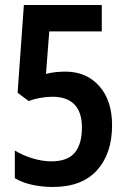

<svg xmlns="http://www.w3.org/2000/svg" viewBox="-20 -734 506 764"><path d="M191 10Q148 10 108.5 1.5Q69 -7 39 -25V-135Q70 -116 109 -104Q148 -92 184 -92Q249 -92 277.5 -126.5Q306 -161 306 -226Q306 -288 276 -318.5Q246 -349 189 -349Q165 -349 140 -344.5Q115 -340 94 -332L50 -365L75 -714H385V-609H176L163 -440Q182 -445 202 -447Q222 -449 240 -449Q324 -449 375 -391.5Q426 -334 426 -236Q426 -123 366 -56.5Q306 10 191 10Z"/></svg>

Font: Noto Sans Gurmukhi Condensed SemiBold
Style: Regular
Weight: 600
Width: 3
Designer: Jelle Bosma - Monotype Design Team
Foundry: Monotype Imaging Inc.
Version: Version 2.004; ttfautohint (v1.8.4.7-5d5b)